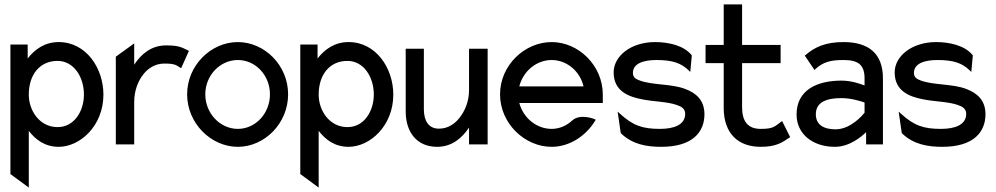

<svg xmlns="http://www.w3.org/2000/svg" viewBox="-20 -652 4496 867"><path d="M27 134 110 195V-61C141 -21 183 11 245 11C341 11 447 -83 447 -225C447 -343 370 -462 245 -462C182 -462 137 -429 105 -388V-451H27ZM110 -225C110 -313 158 -377 240 -377C312 -377 359 -306 359 -225C359 -151 316 -78 240 -78C159 -78 110 -152 110 -225Z M503 0H586V-191C586 -244 604 -287 627 -316C648 -343 680 -365 722 -365C767 -365 775 -359 793 -347L798 -344L833 -422L828 -425C800 -438 788 -447 730 -447C663 -447 618 -408 586 -360V-456L503 -396Z M825 -226C825 -95 933 11 1054 11C1175 11 1281 -95 1281 -226C1281 -357 1175 -462 1054 -462C933 -462 825 -357 825 -226ZM907 -226C907 -312 974 -381 1054 -381C1134 -381 1199 -312 1199 -226C1199 -140 1134 -70 1054 -70C974 -70 907 -140 907 -226Z M1336 134 1419 195V-61C1450 -21 1492 11 1554 11C1650 11 1756 -83 1756 -225C1756 -343 1679 -462 1554 -462C1491 -462 1446 -429 1414 -388V-451H1336ZM1419 -225C1419 -313 1467 -377 1549 -377C1621 -377 1668 -306 1668 -225C1668 -151 1625 -78 1549 -78C1468 -78 1419 -152 1419 -225Z M1812 -149C1812 -54 1863 11 1954 11C2020 11 2066 -28 2098 -76V0H2182V-432H2098V-245C2098 -192 2078 -149 2055 -120C2034 -93 2003 -71 1962 -71C1915 -71 1894 -107 1894 -159V-432H1812Z M2238 -226C2238 -95 2349 11 2471 11C2550 11 2624 -36 2667 -106L2670 -111L2665 -114C2665 -114 2601 -141 2564 -108C2539 -85 2507 -70 2471 -70C2403 -70 2343 -119 2325 -187H2702V-225C2702 -356 2593 -462 2471 -462C2349 -462 2238 -357 2238 -226ZM2325 -262C2342 -330 2402 -381 2471 -381C2539 -381 2599 -331 2615 -262Z M2751 -325C2751 -241 2817 -215 2882 -203C2932 -193 2994 -193 3036 -178C3057 -171 3074 -161 3074 -138C3074 -89 3025 -70 2960 -70C2881 -70 2838 -85 2779 -139L2769 -148L2783 -51L2785 -49C2836 0 2900 11 2966 11C3109 11 3161 -57 3161 -136C3161 -201 3122 -232 3075 -250C3014 -274 2928 -267 2870 -288C2851 -295 2838 -302 2838 -323C2838 -365 2885 -381 2944 -381C3017 -381 3056 -367 3090 -334L3097 -327L3104 -402L3103 -403C3068 -447 2998 -462 2938 -462C2829 -462 2751 -399 2751 -325Z M3166 -367H3248V-160C3250 -50 3312 11 3415 11C3484 11 3512 -8 3545 -31L3548 -33L3512 -105L3507 -102C3478 -81 3473 -70 3415 -70C3357 -70 3331 -104 3331 -168V-367H3505V-449H3331V-632H3248V-449H3166Z M3577 -135C3577 -46 3651 11 3750 11C3816 11 3869 -34 3891 -55V0H3967V-298C3967 -409 3904 -462 3789 -462C3708 -462 3660 -440 3618 -404L3614 -401L3658 -336L3662 -340C3697 -372 3730 -381 3789 -381C3856 -381 3884 -359 3884 -298V-266C3869 -272 3826 -288 3780 -288C3670 -288 3577 -246 3577 -135ZM3664 -136C3664 -193 3716 -209 3780 -209C3825 -209 3870 -194 3884 -189V-143C3876 -133 3822 -68 3753 -68C3699 -68 3664 -89 3664 -136Z M4020 -325C4020 -241 4086 -215 4151 -203C4201 -193 4263 -193 4305 -178C4326 -171 4343 -161 4343 -138C4343 -89 4294 -70 4229 -70C4150 -70 4107 -85 4048 -139L4038 -148L4052 -51L4054 -49C4105 0 4169 11 4235 11C4378 11 4430 -57 4430 -136C4430 -201 4391 -232 4344 -250C4283 -274 4197 -267 4139 -288C4120 -295 4107 -302 4107 -323C4107 -365 4154 -381 4213 -381C4286 -381 4325 -367 4359 -334L4366 -327L4373 -402L4372 -403C4337 -447 4267 -462 4207 -462C4098 -462 4020 -399 4020 -325Z"/></svg>

Font: Charger Pro
Style: BdNar
Weight: 700
Designer: Jasper
Foundry: Cannot Into Space Fonts
Version: Version 1.09